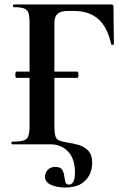

<svg xmlns="http://www.w3.org/2000/svg" viewBox="-20 -645 566 858"><path d="M270 193Q235 193 208 181Q181 169 181 144Q181 129 192.5 115Q204 101 228 101Q250 101 257.5 113Q265 125 267 140.5Q269 156 272 168Q275 180 288 180Q300 180 307.5 167.5Q315 155 315 126Q315 64 284 32Q253 0 207 0H34Q31 0 31 -6Q31 -12 34 -12Q68 -12 84.5 -17Q101 -22 106.5 -37Q112 -52 112 -81V-544Q112 -573 107 -587.5Q102 -602 87 -607.5Q72 -613 41 -613Q38 -613 38 -619Q38 -625 41 -625H477Q487 -625 487 -616L489 -448Q489 -445 483.5 -444.5Q478 -444 477 -447Q460 -524 419 -560Q378 -596 311 -596H281Q251 -596 237 -583Q223 -570 223 -543V-85Q223 -52 227.5 -37Q232 -22 244.5 -17Q257 -12 281 -8Q303 -5 329 2Q355 9 373.5 27.5Q392 46 392 84Q392 111 380 136Q368 161 341.5 177Q315 193 270 193ZM53 -297Q50 -297 49 -304Q48 -311 49 -318Q50 -325 53 -325H326Q329 -325 330 -318Q331 -311 330 -304Q329 -297 326 -297Z"/></svg>

Font: Cormorant Infant Light
Style: Regular
Weight: 300
Designer: Christian Thalmann (Catharsis Fonts)
Foundry: Catharsis Fonts
Version: Version 4.001